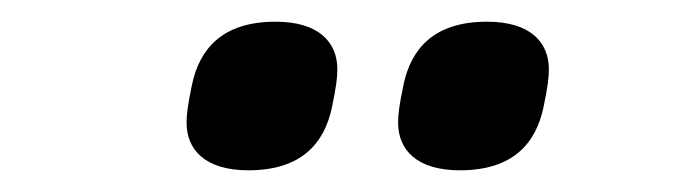

<svg xmlns="http://www.w3.org/2000/svg" viewBox="-20 -762 627 177"><path d="M209 -605C258 -605 279 -630 286 -663C290 -682 291 -691 291 -698C291 -723 274 -742 234 -742C185 -742 164 -717 157 -684C153 -665 152 -656 152 -649C152 -624 169 -605 209 -605ZM404 -605C453 -605 474 -630 481 -663C485 -682 486 -691 486 -698C486 -723 469 -742 429 -742C380 -742 359 -717 352 -684C348 -665 347 -656 347 -649C347 -624 364 -605 404 -605Z"/></svg>

Font: Braiins Sans SemiBold
Style: Italic
Weight: 600
Italic angle: -11.31°
Designer: Mike Abbink, Paul van der Laan, Pieter van Rosmalen, Jiri Chlebus, Lubos Buracinsky
Foundry: Bold Monday, Sudetype
Version: Version 1.000;hotconv 1.0.109;makeotfexe 2.5.65596